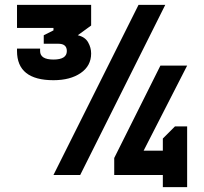

<svg xmlns="http://www.w3.org/2000/svg" viewBox="-20 -720 840 790"><path d="M200 0H310L660 -700H550ZM450 0H750V-100H490L450 -70ZM530 -20 750 -450H640L450 -70ZM750 50V-200H700L650 -150V50ZM355 -500Q355 -524 342.5 -546Q330 -568 300 -575L355 -615V-700H50V-605H200V-595L160 -575V-540H220Q255 -540 255 -510Q255 -475 200 -475Q145 -475 145 -510V-520H50V-510Q50 -390 200 -390Q269 -390 312 -419.5Q355 -449 355 -500Z"/></svg>

Font: Millimetre
Style: Bold
Weight: 800
Designer: Jérémy Landes
Version: Version 1.0